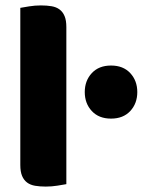

<svg xmlns="http://www.w3.org/2000/svg" viewBox="-20 -681 554 709"><path d="M225 -1Q214 1 192.5 4.5Q171 8 149 8Q127 8 109.5 5Q92 2 80 -7Q68 -16 61.5 -31.5Q55 -47 55 -72V-652Q66 -654 87.5 -657.5Q109 -661 131 -661Q153 -661 170.5 -658Q188 -655 200 -646Q212 -637 218.5 -621.5Q225 -606 225 -581ZM293 -341Q293 -383 319 -411Q345 -439 390 -439Q435 -439 461 -411Q487 -383 487 -341Q487 -299 461 -271Q435 -243 390 -243Q345 -243 319 -271Q293 -299 293 -341Z"/></svg>

Font: Baloo Bhaijaan
Style: Regular
Weight: 400
Designer: Devika Bhansali and Ek Type
Foundry: Ek Type
Version: Version 1.443;PS 1.000;hotconv 16.6.51;makeotf.lib2.5.65220;